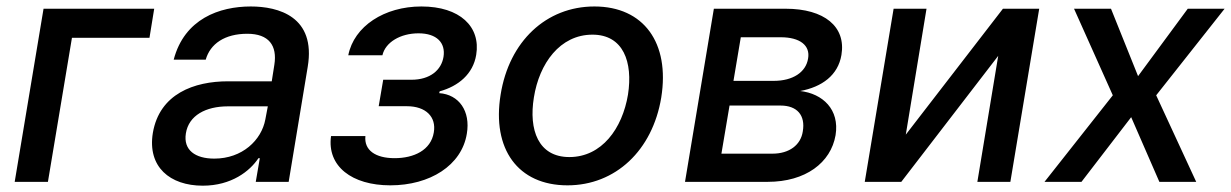

<svg xmlns="http://www.w3.org/2000/svg" viewBox="-20 -573 3879 605"><path d="M465.9 -545.5H117.2L26.3 0H131L206.7 -453.8H451Z M619 12.1C709.2 12.1 767.4 -33.7 794.4 -74.6H798.7L785.9 0H889.6L949.6 -362.2C976.2 -521 856.9 -552.6 770.2 -552.6C671.5 -552.6 561.1 -513.8 527.3 -384.9H628.2C642.4 -435 688.2 -466.6 759.2 -466.6C827.4 -466.6 854 -429.3 844.5 -369L836.3 -316.8H698.5C592 -316.8 482.6 -277.7 461.6 -154.1C444.2 -47.2 515.3 12.1 619 12.1ZM565.7 -152.7C574.6 -209.5 628.9 -237.9 697.8 -237.9H823.9L816.1 -196.7C804 -131.4 743.6 -73.2 655.2 -73.2C595.2 -73.2 557.2 -100.1 565.7 -152.7Z M1131.4 -144.2H1023.1C1009.9 -49 1089.1 11 1209.9 11C1334.5 11 1434.7 -51.5 1451 -151.6C1463.1 -222.7 1426.5 -275.2 1364 -279.5L1365.4 -285.2C1424.7 -301.5 1470.5 -339.8 1480.5 -399.9C1495.4 -489 1429 -552.6 1307.9 -552.6C1191.1 -552.6 1095.5 -490.4 1077.4 -398.8H1185C1194.2 -439.6 1241.5 -468 1298.7 -468C1356.2 -468 1384.6 -438.2 1377.5 -393.8C1370.7 -352.3 1335.6 -321.7 1276.3 -321.7H1187.5L1173.3 -238.3H1262.1C1321.7 -238.3 1355.5 -204.9 1346.9 -155.5C1337.7 -99.8 1284.4 -74.6 1223.4 -74.6C1163.4 -74.6 1126.8 -99.4 1131.4 -144.2Z M1768.1 11C1919.4 11 2036.2 -99.1 2063.6 -265.6C2091.3 -437.9 2008.5 -552.6 1853 -552.6C1701 -552.6 1584.2 -442.5 1557.5 -274.9C1529.5 -103.7 1611.9 11 1768.1 11ZM1662.3 -266C1679.3 -372.9 1744.3 -463.8 1846.9 -463.8C1944.2 -463.8 1974.8 -377.5 1958.8 -274.9C1941.1 -168 1876.1 -78.1 1774.1 -78.1C1676.1 -78.1 1645.6 -163.7 1662.3 -266Z M2138.5 0H2399.1C2518.5 0 2598 -60.4 2612.9 -147C2626.1 -228 2572.4 -278.1 2501.4 -286.2C2570 -299 2620.7 -335.6 2631.4 -399.9C2646.3 -489 2577.8 -545.5 2455.3 -545.5H2229.4ZM2253.2 -88.8 2278.8 -240.4H2439.6C2491.5 -240.4 2518.5 -209.9 2509.6 -158.7C2503.2 -116.1 2467 -88.8 2414.1 -88.8ZM2291.2 -318.2 2314.3 -455.6H2440.3C2500.4 -455.6 2533.7 -430 2526.3 -388.5C2519.5 -345.2 2478 -318.2 2418.3 -318.2Z M2834.2 -148.8 2899.5 -545.5H2795.8L2704.9 0H2820L3125.4 -397L3059.7 0H3163.7L3254.6 -545.5H3140.3Z M3480.8 -545.5H3364.3L3486.5 -272.7L3271.3 0H3387.8L3544.4 -203.8L3633.2 0H3749.3L3623.2 -272.7L3838.8 -545.5H3722.7L3566.1 -333.1Z"/></svg>

Font: Magic Ui Pro Medium
Style: Italic
Weight: 500
Italic angle: -9.39999°
Designer: Stefan Endress, Andreas Faust
Version: Version 1.000;FEAKit 1.0